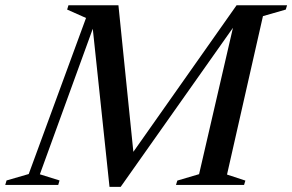

<svg xmlns="http://www.w3.org/2000/svg" viewBox="-65 -705 1114 732"><path d="M301.5 -630.5 87 -40.5 162 -17 157 0H-45L-40 -17L44.5 -41.5L263 -636.5L191 -668.5L196 -685H386.5L447 -91L415.5 -86.5L837 -685H875.5L872.5 -669L395 7.5H352.5L286 -621ZM843 -685H1029.5L1024.5 -668.5L937.5 -643.5L800.5 -39.5L870.5 -16.5L865.5 0H606L611 -16.5L694 -41Z"/></svg>

Font: Newsreader 36pt Medium
Style: Italic
Weight: 500
Italic angle: -17°
Designer: Hugues Gentile
Foundry: Production Type
Version: Version 1.003